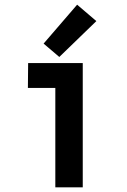

<svg xmlns="http://www.w3.org/2000/svg" viewBox="-20 -799 540 819"><path d="M216 0V-424H99L100 -530H333V0ZM233 -556 166 -613 309 -779 391 -709Z"/></svg>

Font: Iosevka SS01
Style: Bold
Weight: 700
Monospace: yes
Designer: Belleve Invis
Foundry: Belleve Invis
Version: 2.3.3; ttfautohint (v1.8.3)